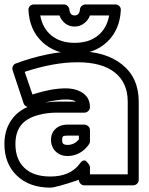

<svg xmlns="http://www.w3.org/2000/svg" viewBox="-40 -814 673 869"><path d="M-20 -162.1Q-20 -220.7 7.1 -264.2Q34.2 -307.6 85 -330.1Q71.3 -333.5 66.9 -346.2L17.1 -496.1Q14.2 -505.9 18.6 -514.9Q22.9 -523.9 32.2 -526.9Q181.6 -582 311 -582Q437.5 -582 512.7 -522Q587.9 -461.9 587.9 -354V0Q587.9 10.7 580.1 17.8Q572.3 24.9 563 24.9H341.8Q331.1 24.9 324 17.1Q316.9 9.3 316.9 0Q211.9 35.2 188 35.2Q92.8 35.2 36.4 -19Q-20 -73.2 -20 -162.1ZM29.8 -162.1Q29.8 -92.8 70.6 -54Q111.3 -15.1 188 -15.1Q278.8 -15.1 321.8 -74.2Q329.1 -84.5 336.7 -86.9Q344.2 -89.4 349.4 -85Q354.5 -80.6 358.9 -75Q363.3 -69.3 365.2 -64.5L367.2 -59.1V-24.9H538.1V-354Q538.1 -439 480 -485.6Q421.9 -532.2 311 -532.2Q203.1 -532.2 71.8 -488.8L106.9 -386.2Q108.9 -386.2 112.8 -388.2Q194.8 -414.1 256.8 -414.1Q304.7 -414.1 335.7 -392.3Q366.7 -370.6 367.2 -330.1Q367.2 -318.8 359.6 -311.5Q352.1 -304.2 341.8 -304.2H216.8Q174.8 -304.2 134.8 -293.9Q81.1 -279.8 55.4 -247.6Q29.8 -215.3 29.8 -162.1ZM88.9 -768.1Q87.9 -778.3 95 -786.1Q102.1 -793.9 113.8 -793.9H249Q258.8 -793.9 265.9 -787.1Q272.9 -780.3 273.9 -771Q276.4 -744.1 297.9 -744.1Q319.3 -744.1 321.8 -771Q322.3 -780.8 330.1 -787.4Q337.9 -793.9 347.2 -793.9H481.9Q492.2 -793.9 499.8 -786.9Q507.3 -779.8 506.8 -768.1Q502.4 -678.7 444.8 -624.3Q387.2 -569.8 297.9 -569.8Q208.5 -569.8 150.9 -624.3Q93.3 -678.7 88.9 -768.1ZM142.1 -744.1Q152.8 -685.5 193.4 -652.8Q233.9 -620.1 297.9 -620.1Q361.8 -620.1 402.6 -652.6Q443.4 -685.1 454.1 -744.1H367.2Q359.4 -722.7 340.6 -708.3Q321.8 -693.8 297.9 -693.8Q273.4 -693.8 255.6 -707.5Q237.8 -721.2 229 -744.1ZM164.1 -350.1Q198.2 -354 216.8 -354H304.2Q289.6 -363.8 256.8 -363.8Q221.7 -363.8 164.1 -350.1ZM190.9 -181.2Q190.9 -212.4 211.7 -231.2Q232.4 -250 264.2 -250H341.8Q351.1 -250 359.1 -242.9Q367.2 -235.8 367.2 -225.1V-174.8Q367.2 -167 362.8 -161.1Q345.7 -135.7 320.3 -121.8Q294.9 -107.9 266.1 -107.9Q232.9 -107.9 211.9 -128.4Q190.9 -148.9 190.9 -181.2ZM241.2 -181.2Q241.2 -168 246.3 -163.1Q251.5 -158.2 266.1 -158.2Q296.4 -158.2 316.9 -183.1V-200.2H264.2Q249 -200.2 245.1 -196.5Q241.2 -192.9 241.2 -181.2Z"/></svg>

Font: Trueno Black Outline
Style: Regular
Weight: 900
Width: 6
Designer: Julieta Ulanovsky
Foundry: Julieta Ulanovsky
Version: Version 3.001b | FøM Fix